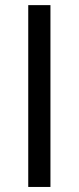

<svg xmlns="http://www.w3.org/2000/svg" viewBox="-20 -740 312 760"><path d="M91.8 0V-719.7H179.7V0Z"/></svg>

Font: Reddit Sans
Style: Regular
Weight: 400
Designer: Stephen Hutchings
Foundry: Reddit
Version: Version 1.014